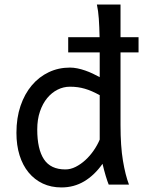

<svg xmlns="http://www.w3.org/2000/svg" viewBox="-20 -801 621 833"><path d="M283.2 -424.8Q255.4 -424.8 230 -412.1Q204.6 -399.4 184.8 -375.5Q165 -351.6 153.3 -317.1Q141.6 -282.7 141.6 -239.3Q141.6 -153.8 170.7 -109.9Q199.7 -65.9 263.7 -65.9Q286.1 -65.9 308.3 -77.1Q330.6 -88.4 350.3 -106.4Q370.1 -124.5 386.2 -147.7Q402.3 -170.9 412.6 -195.3V-388.2Q394.5 -397.9 378.9 -404.8Q363.3 -411.6 348.1 -416Q333 -420.4 317.4 -422.6Q301.8 -424.8 283.2 -424.8ZM275.9 -639.6H412.1Q411.1 -685.1 408.7 -720Q406.2 -754.9 400.4 -781.2H502.9V-639.6H581.1V-573.7H502.9V-258.8Q502.9 -166.5 513.4 -103.8Q523.9 -41 539.6 0H451.7Q446.3 -12.7 438.7 -37.8Q431.2 -63 424.8 -90.3Q389.6 -40.5 345.2 -14.2Q300.8 12.2 246.6 12.2Q201.7 12.2 165.8 -4.6Q129.9 -21.5 104.2 -52.5Q78.6 -83.5 64.9 -127.2Q51.3 -170.9 51.3 -224.6Q51.3 -289.6 69.1 -341.8Q86.9 -394 118.2 -430.9Q149.4 -467.8 191.7 -487.8Q233.9 -507.8 283.2 -507.8Q298.8 -507.8 315.7 -504.4Q332.5 -501 349.4 -495.1Q366.2 -489.3 382.3 -481.7Q398.4 -474.1 412.6 -466.3V-573.7H275.9Z"/></svg>

Font: Andika Basic
Style: Regular
Weight: 400
Designer: Annie Olsen & Victor Gaultney
Foundry: SIL International
Version: Version 1.000